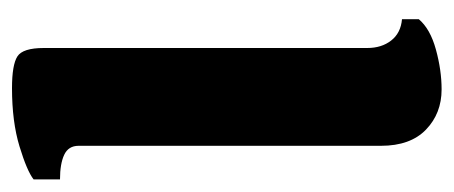

<svg xmlns="http://www.w3.org/2000/svg" viewBox="-238 -511 756 320"><g transform="rotate(-90 140.0 -351.0)"><path d="M151 7Q111 7 84 -19Q57 -45 57 -94V-598Q57 -615 42 -622Q27 -629 1 -629V-673Q15 -684 56 -696.5Q97 -709 153 -709Q192 -709 206 -700Q220 -691 220 -656V-117Q220 -93 232.5 -77Q245 -61 268 -59V-31Q252 -12 217.5 -2.5Q183 7 151 7Z"/></g></svg>

Font: Calistoga
Style: Regular
Weight: 400
Designer: Yvonne Schuttler, Eben Sorkin
Foundry: www.sorkintype.com
Version: Version 1.010; ttfautohint (v1.8.4.7-5d5b)